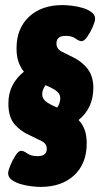

<svg xmlns="http://www.w3.org/2000/svg" viewBox="-20 -728 394 755"><path d="M139 7Q125 7 103.5 4.5Q82 2 61.5 -4Q41 -10 26.5 -20.5Q12 -31 12 -47Q12 -57 21 -78.5Q30 -100 41.5 -117.5Q53 -135 63 -135Q73 -135 87.5 -124.5Q102 -114 128 -114Q164 -114 164 -143Q164 -163 144 -173Q124 -183 97 -196Q62 -211 37.5 -239Q13 -267 13 -321Q13 -361 29 -392Q45 -423 74 -446Q61 -462 53 -484Q45 -506 45 -538Q45 -616 94 -662Q143 -708 226 -708Q241 -708 262.5 -705.5Q284 -703 304.5 -697Q325 -691 339.5 -680.5Q354 -670 354 -654Q354 -644 345 -623Q336 -602 323.5 -584Q311 -566 301 -566Q291 -566 277 -576.5Q263 -587 238 -587Q202 -587 202 -557Q202 -536 222 -525.5Q242 -515 267 -503Q304 -485 325.5 -456Q347 -427 347 -383Q347 -303 289 -256Q304 -241 312.5 -218.5Q321 -196 321 -164Q321 -85 272 -39Q223 7 139 7ZM146 -358Q146 -340 161 -328.5Q176 -317 205 -305Q217 -323 217 -342Q217 -358 203.5 -369Q190 -380 159 -393Q146 -375 146 -358Z"/></svg>

Font: Asap Condensed Condensed ExtraBold
Style: Italic
Weight: 800
Width: 3
Italic angle: -6°
Designer: Pablo Cosgaya
Foundry: Omnibus-Type
Version: Version 3.001; ttfautohint (v1.8.4.7-5d5b)